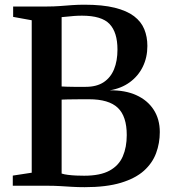

<svg xmlns="http://www.w3.org/2000/svg" viewBox="-20 -770 705 796"><path d="M111.5 -54V-686L34.5 -700V-743H173Q203.5 -743 229.2 -745Q255 -747 279.5 -748.8Q304 -750.5 330 -750.5Q405 -750.5 455.5 -738Q506 -725.5 535.8 -702.8Q565.5 -680 578.2 -648.8Q591 -617.5 591 -579.5Q591 -532 572 -493.2Q553 -454.5 518 -429Q483 -403.5 435 -395.5Q498.5 -396.5 545 -375.5Q591.5 -354.5 617 -315.2Q642.5 -276 642.5 -222.5Q642.5 -176.5 627.2 -135.2Q612 -94 576.8 -62.2Q541.5 -30.5 481.2 -12.2Q421 6 331 6Q302.5 6 278.2 4.5Q254 3 229 1.5Q204 0 172 0H33V-42ZM235.5 -411.5Q245 -411 258.2 -410.5Q271.5 -410 285.8 -410Q300 -410 313.2 -410Q326.5 -410 335.5 -410Q380.5 -410 409.5 -429Q438.5 -448 452.8 -482.8Q467 -517.5 467 -564.5Q467 -636 434.2 -670.5Q401.5 -705 320 -705Q303 -705 287 -703.8Q271 -702.5 257.5 -701Q244 -699.5 235.5 -699ZM235.5 -50.5Q246 -47 262.2 -45Q278.5 -43 296 -42.2Q313.5 -41.5 329 -41.5Q395.5 -41.5 434 -62.5Q472.5 -83.5 489 -121.5Q505.5 -159.5 505.5 -210Q505.5 -288 468.2 -323.2Q431 -358.5 349 -358.5Q337 -358.5 321.2 -358.5Q305.5 -358.5 289.2 -358.2Q273 -358 259 -357.8Q245 -357.5 235.5 -357Z"/></svg>

Font: Merriweather 60pt SemiBold
Style: Regular
Weight: 600
Version: Version 2.100